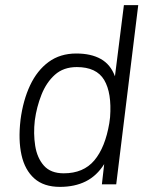

<svg xmlns="http://www.w3.org/2000/svg" viewBox="-20 -720 580 750"><path d="M278 -511Q336 -511 374 -489.5Q412 -468 429 -422L464 -700H520L434 0H378L387 -79Q358 -33 315 -11.5Q272 10 214 10Q151 10 114 -23Q77 -56 64 -114.5Q51 -173 60 -250V-251Q70 -328 97.5 -386.5Q125 -445 170 -478Q215 -511 278 -511ZM280 -458Q228 -458 194.5 -428Q161 -398 142 -350Q123 -302 116 -250Q110 -198 117.5 -150.5Q125 -103 151.5 -73Q178 -43 229 -43Q306 -43 348.5 -93.5Q391 -144 407 -239L410 -262Q417 -357 387 -407.5Q357 -458 280 -458Z"/></svg>

Font: Haskoy Light
Style: Italic
Weight: 300
Designer: Ertekin Erdin
Foundry: Ertekin Erdin
Version: Version 2.000; ttfautohint (v1.8.4.7-5d5b)